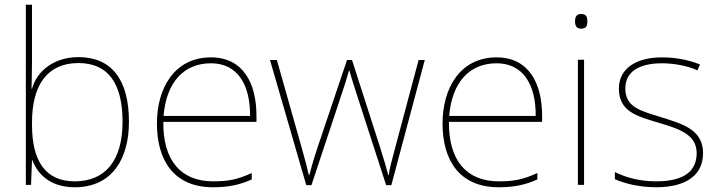

<svg xmlns="http://www.w3.org/2000/svg" viewBox="-20 -780 3033 810"><path d="M115 -525V-760H89V0H111L115 -104H117C141 -38 200 10 295 10C456 10 524 -114 524 -266C524 -444 451 -539 311 -539C210 -539 137 -483 115 -406H113C114 -439 115 -493 115 -525ZM311 -514C435 -514 497 -430 497 -266C497 -106 427 -15 295 -15C174 -15 115 -98 115 -253V-263C115 -419 178 -514 311 -514Z M870 -538C716 -538 642 -408 642 -259C642 -104 713 10 879 10C943 10 991 0 1042 -23V-50C980 -22 943 -15 879 -15C742 -15 667 -105 669 -266H1062V-291C1062 -430 1005 -538 870 -538ZM870 -513C982 -513 1036 -423 1035 -291H670C682 -436 758 -513 870 -513Z M1483 -388 1609 1H1631L1772 -527H1746L1647 -156C1632 -99 1624 -72 1620 -41H1618C1610 -72 1600 -106 1584 -157L1465 -527H1444L1319 -156C1299 -95 1293 -72 1285 -41H1283C1276 -72 1270 -95 1253 -156L1148 -527H1119L1272 1H1294L1423 -388C1434 -420 1442 -446 1452 -482H1454C1464 -446 1472 -423 1483 -388Z M2075 -538C1921 -538 1847 -408 1847 -259C1847 -104 1918 10 2084 10C2148 10 2196 0 2247 -23V-50C2185 -22 2148 -15 2084 -15C1947 -15 1872 -105 1874 -266H2267V-291C2267 -430 2210 -538 2075 -538ZM2075 -513C2187 -513 2241 -423 2240 -291H1875C1887 -436 1963 -513 2075 -513Z M2431 -721C2411 -721 2406 -706 2406 -690C2406 -673 2411 -659 2431 -659C2455 -659 2458 -673 2458 -690C2458 -706 2455 -721 2431 -721ZM2444 -528H2418V0H2444Z M2946 -134C2946 -235 2856 -258 2768 -286C2687 -312 2618 -325 2618 -407C2618 -478 2677 -513 2773 -513C2826 -513 2885 -501 2922 -483L2933 -508C2891 -525 2836 -538 2773 -538C2661 -538 2591 -489 2591 -407C2591 -309 2666 -290 2759 -262C2847 -236 2919 -212 2919 -134C2919 -60 2869 -15 2748 -15C2686 -15 2627 -28 2574 -54V-24C2612 -7 2675 10 2748 10C2880 10 2946 -45 2946 -134Z"/></svg>

Font: Noto Sans Gujarati UI Thin
Style: Regular
Weight: 100
Designer: Jelle Bosma - Monotype Design Team, Universal Thirst
Foundry: Monotype Imaging Inc.
Version: Version 2.106